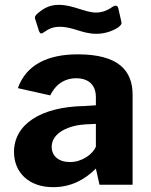

<svg xmlns="http://www.w3.org/2000/svg" viewBox="-20 -765 624 795"><path d="M470 -652C482 -661 485 -667 482 -677L470 -730C467 -743 458 -744 448 -738C431 -726 408 -713 378 -713C332 -713 282 -745 224 -745C181 -745 156 -727 133 -707C122 -696 124 -691 127 -682L141 -638C146 -624 152 -624 161 -631C184 -647 200 -654 229 -654C282 -654 321 -625 379 -625C418 -625 451 -639 470 -652ZM200 10C274 10 331 -21 377 -67L392 0H529V-373C529 -474 469 -540 302 -540C176 -540 88 -496 54 -400L188 -370C214 -423 255 -441 295 -441C348 -441 377 -412 377 -363V-329L330 -326C147 -323 38 -249 38 -136C38 -51 99 10 200 10ZM270 -94C223 -94 194 -119 194 -157C194 -218 271 -247 334 -250L377 -252V-158C365 -127 320 -94 270 -94Z"/></svg>

Font: 18Franklin
Style: Bold
Weight: 700
Designer: Pablo Impallari, Rodrigo Fuenzalida (Modified by Dan O. Williams)
Version: Version 0.025;PS 000.025;hotconv 1.0.88;makeotf.lib2.5.64775